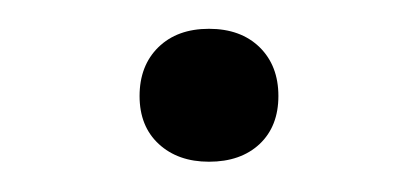

<svg xmlns="http://www.w3.org/2000/svg" viewBox="-20 -104 284 130"><path d="M121.5 5.5Q100.5 5.5 87.5 -6.5Q74.5 -18.5 74.5 -39Q74.5 -59.5 87.2 -72Q100 -84.5 121.5 -84.5Q143 -84.5 155.8 -72Q168.5 -59.5 168.5 -39Q168.5 -18.5 155.8 -6.5Q143 5.5 121.5 5.5Z"/></svg>

Font: Encode Sans Exp Lt
Style: Regular
Weight: 300
Width: 7
Designer: Multiple Designers
Foundry: Impallari Type
Version: Version 3.002; ttfautohint (v1.8.3) -l 8 -r 50 -G 200 -x 14 